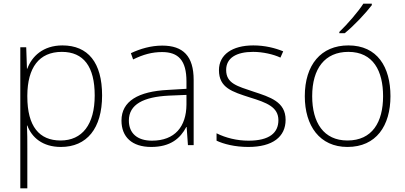

<svg xmlns="http://www.w3.org/2000/svg" viewBox="-20 -786 2194 1040"><path d="M318 -540C213 -540 152 -480 128 -414H126L122 -530H90V234H128V16C128 -23 128 -66 126 -106H128C152 -42 210 10 310 10C450 10 533 -90 533 -269C533 -447 457 -540 318 -540ZM315 -505C433 -505 493 -425 493 -269C493 -111 425 -25 308 -25C193 -25 128 -101 128 -263V-269C129 -419 191 -505 315 -505Z M859 -539C798 -539 740 -522 689 -498L701 -464C756 -491 804 -504 858 -504C946 -504 990 -459 990 -345V-305L890 -299C729 -291 638 -238 638 -133C638 -44 695 10 799 10C904 10 957 -37 989 -98H991L998 0H1029V-353C1029 -482 972 -539 859 -539ZM894 -268 990 -272V-219C989 -101 928 -24 803 -24C724 -24 678 -64 678 -133C678 -221 758 -261 894 -268Z M1527 -137C1527 -235 1443 -260 1352 -290C1267 -319 1205 -333 1205 -407C1205 -472 1260 -505 1351 -505C1403 -505 1461 -492 1499 -474L1514 -508C1470 -526 1415 -540 1352 -540C1238 -540 1166 -490 1166 -406C1166 -310 1238 -289 1334 -258C1425 -230 1488 -206 1488 -135C1488 -67 1440 -24 1326 -24C1264 -24 1203 -39 1153 -64V-24C1191 -6 1252 10 1325 10C1457 10 1527 -45 1527 -137Z M1994 -758V-766H1948C1921 -723 1860 -653 1818 -613V-606H1847C1899 -648 1961 -715 1994 -758ZM2095 -265C2095 -423 2024 -540 1867 -540C1719 -540 1631 -435 1631 -265C1631 -104 1712 10 1862 10C2018 10 2095 -105 2095 -265ZM1671 -265C1671 -415 1740 -505 1867 -505C2002 -505 2055 -401 2055 -265C2055 -124 1996 -25 1862 -25C1733 -25 1671 -122 1671 -265Z"/></svg>

Font: Noto Sans Thai Looped ExtraLight
Style: Regular
Weight: 200
Designer: Sasikarn Vongin, Ben Mitchell
Foundry: The Fontpad Ltd
Version: Version 1.001